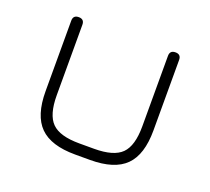

<svg xmlns="http://www.w3.org/2000/svg" viewBox="-87 -570 743 679"><g transform="rotate(20 284.0 -230.5)"><path d="M81 -175V-440Q81 -461 102 -461Q123 -461 123 -440V-175Q123 -101.5 152.8 -71.8Q182.5 -42 256 -42H312Q385.5 -42 415.2 -71.8Q445 -101.5 445 -175V-440Q445 -461 466 -461Q487 -461 487 -440V-175Q487 -83.5 445.2 -41.8Q403.5 0 312 0H256Q164.5 0 122.8 -41.8Q81 -83.5 81 -175Z"/></g></svg>

Font: Jura Light Light
Style: Regular
Weight: 300
Version: Version 5.106